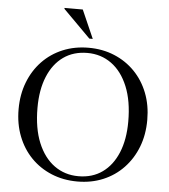

<svg xmlns="http://www.w3.org/2000/svg" viewBox="-61 -972 913 1037"><g transform="rotate(5 396.0 -454.0)"><path d="M395.5 -715Q471.5 -715 535.2 -688.5Q599 -662 646 -613.8Q693 -565.5 718.8 -499.5Q744.5 -433.5 744.5 -354Q744.5 -274 718.8 -207.5Q693 -141 646.2 -92Q599.5 -43 536 -16.5Q472.5 10 397 10Q320.5 10 256.5 -16.5Q192.5 -43 145.5 -91.2Q98.5 -139.5 72.8 -205.8Q47 -272 47 -352Q47 -431.5 72.8 -498Q98.5 -564.5 145.2 -613.2Q192 -662 255.8 -688.5Q319.5 -715 395.5 -715ZM400 -19Q475.5 -19 529.8 -57.8Q584 -96.5 613.5 -167.8Q643 -239 643 -336.5Q643 -448 610.8 -526.2Q578.5 -604.5 521.8 -645.5Q465 -686.5 391.5 -686.5Q316 -686.5 261.5 -647.8Q207 -609 177.5 -537.5Q148 -466 148 -368.5Q148 -257 180.2 -179Q212.5 -101 269.2 -60Q326 -19 400 -19ZM413 -764.5H394.5L246.5 -913V-918H345.5Z"/></g></svg>

Font: Newsreader 60pt
Style: Regular
Weight: 400
Designer: Hugues Gentile
Foundry: Production Type
Version: Version 1.003